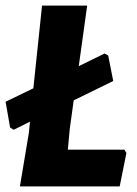

<svg xmlns="http://www.w3.org/2000/svg" viewBox="-25 -665 487 685"><path d="M419 -131 426 -119 402 0H46L78 -191L82 -231L24 -202L11 -210L-5 -302L94 -350L125 -645H286L256 -429L348 -474L361 -467L379 -376L238 -307L224 -206L217 -131Z"/></svg>

Font: Alegreya Sans SC ExtraBold
Style: Italic
Weight: 800
Italic angle: -7°
Designer: Juan Pablo del Peral
Foundry: Huerta Tipografica
Version: Version 2.007